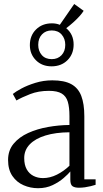

<svg xmlns="http://www.w3.org/2000/svg" viewBox="-20 -958 530 987"><path d="M175.5 9.5Q136.5 9.5 101.2 -5.8Q66 -21 43.8 -53.2Q21.5 -85.5 21.5 -135.5Q21.5 -185 50 -219.2Q78.5 -253.5 125 -274.5Q171.5 -295.5 227 -305.2Q282.5 -315 337 -315.5V-361.5Q337 -406.5 328.5 -435Q320 -463.5 297.2 -477.2Q274.5 -491 231.5 -491Q177.5 -491 134.8 -474.2Q92 -457.5 64.5 -441.5L46 -475Q59.5 -486.5 90.2 -503Q121 -519.5 162.2 -532.2Q203.5 -545 249 -545Q310.5 -545 346.2 -525.5Q382 -506 397.8 -465Q413.5 -424 413.5 -360.5V-36H471.5V-8Q460.5 -4.5 446.5 -1Q432.5 2.5 416.8 4.8Q401 7 385.5 7Q364 7 352.8 -0.8Q341.5 -8.5 341.5 -34.5V-76.5Q331 -63.5 307.5 -43Q284 -22.5 250.8 -6.5Q217.5 9.5 175.5 9.5ZM201 -42.5Q237 -42.5 272.5 -60.2Q308 -78 337 -106V-278Q266 -277.5 213.8 -261.5Q161.5 -245.5 133 -216Q104.5 -186.5 104.5 -145.5Q104.5 -110 117.5 -87.2Q130.5 -64.5 152.5 -53.5Q174.5 -42.5 201 -42.5ZM245 -617Q196 -617 164.8 -648.2Q133.5 -679.5 133.5 -726Q133.5 -775 165.2 -806.5Q197 -838 247 -838Q269.5 -838 287.5 -830.5L361.5 -937.5L410 -902.5Q403 -890.5 388.5 -874.5Q374 -858.5 355.8 -842.2Q337.5 -826 320.5 -813Q358.5 -781.5 358.5 -729Q358.5 -680 326.8 -648.5Q295 -617 245 -617ZM246 -654Q277 -654 296.2 -674.2Q315.5 -694.5 315.5 -727.5Q315.5 -759 297 -780.2Q278.5 -801.5 246 -801.5Q215 -801.5 195.8 -781.2Q176.5 -761 176.5 -727.5Q176.5 -696 194.8 -675Q213 -654 246 -654Z"/></svg>

Font: Merriweather 72pt Light
Style: Regular
Weight: 300
Version: Version 2.100